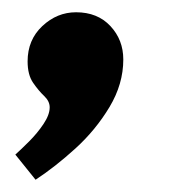

<svg xmlns="http://www.w3.org/2000/svg" viewBox="-20 -159 275 313"><path d="M181 -62Q181 -22 158.5 15.5Q136 53 103 83Q70 113 38 134L5 93Q14 85 27.5 71.5Q41 58 51 43Q61 28 61 16Q61 6 52 -2.5Q43 -11 34 -24Q25 -37 25 -59Q25 -94 49 -116.5Q73 -139 104 -139Q139 -139 160 -116.5Q181 -94 181 -62Z"/></svg>

Font: Rosario
Style: Italic
Weight: 400
Italic angle: -8.05°
Designer: Hector Gatti
Foundry: Omnibus Type
Version: Version 1.201